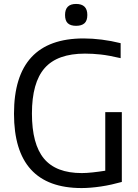

<svg xmlns="http://www.w3.org/2000/svg" viewBox="-20 -945 702 974"><path d="M394 9Q51 9 51 -368Q51 -750 404 -750Q448 -750 496 -744Q544 -738 592 -726V-650Q532 -664 491 -668.5Q450 -673 411 -673Q271 -673 206.5 -599.5Q142 -526 142 -369Q142 -214 203 -140.5Q264 -67 395 -67Q418 -67 450.5 -70.5Q483 -74 514 -79V-376H598V-22Q573 -15 546 -9Q519 -3 492 1Q465 5 440 7Q415 9 394 9ZM310 -869Q310 -925 366 -925Q423 -925 423 -869Q423 -840 408.5 -827Q394 -814 366 -814Q338 -814 324 -827Q310 -840 310 -869Z"/></svg>

Font: EncodeSans
Style: Regular
Weight: 400
Designer: Pablo Impallari, Andres Torresi
Foundry: Pablo Impallari, Andres Torresi
Version: Version 1.000; ttfautohint (v1.4.1)